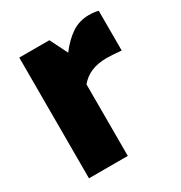

<svg xmlns="http://www.w3.org/2000/svg" viewBox="-135 -643 697 741"><g transform="rotate(-30 213.5 -273.0)"><path d="M50 -538H184L223 -460Q253 -500 287 -523Q321 -546 364 -546Q389 -546 406 -541V-364Q362 -368 341 -368Q302 -368 273 -356Q244 -344 223 -319V0H50Z"/></g></svg>

Font: Exo ExtraBold
Style: Regular
Weight: 800
Designer: Natanael Gama
Foundry: Natanael Gama
Version: Version 1.500